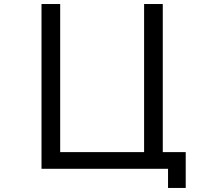

<svg xmlns="http://www.w3.org/2000/svg" viewBox="-20 -805 1040 944"><path d="M184.1 -785.2H275.9V-57.1H688.5V-785.2H780.3V-57.1H893.1V119.1H806.2V24.9H184.1Z"/></svg>

Font: BIZ UDPGothic
Style: Regular
Weight: 400
Designer: TypeBank Co., Ltd.
Foundry: Morisawa Inc.
Version: Version 1.051